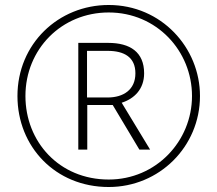

<svg xmlns="http://www.w3.org/2000/svg" viewBox="-20 -742 872 770"><path d="M416 8C619 8 782 -154 782 -357C782 -551 627 -722 416 -722C214 -722 50 -566 50 -357C50 -154 202 8 416 8ZM416 -22C217 -22 82 -174 82 -357C82 -545 227 -692 416 -692C608 -692 750 -538 750 -357C750 -176 606 -22 416 -22ZM294 -142H330V-321H432L539 -142H582L468 -330C518 -346 558 -384 558 -448C558 -533 502 -570 414 -570H294ZM411 -351H329V-538H412C479 -538 523 -512 523 -448C523 -382 475 -351 411 -351Z"/></svg>

Font: Noto Sans Malayalam ExtraLight
Style: Regular
Weight: 200
Designer: Jelle Bosma - Monotype Design Team
Foundry: Monotype Imaging Inc.
Version: Version 2.104